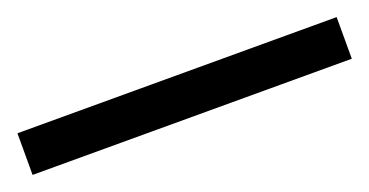

<svg xmlns="http://www.w3.org/2000/svg" viewBox="-25 -936 549 286"><g transform="rotate(-20 250.0 -793.0)"><path d="M503 -760V-826H-3V-760Z"/></g></svg>

Font: Noto Sans Sunuwar
Style: Regular
Weight: 400
Designer: Anshuman Pandey
Foundry: Jamra Patel LLC
Version: Version 1.000